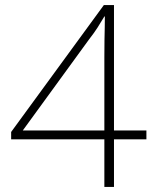

<svg xmlns="http://www.w3.org/2000/svg" viewBox="-20 -738 610 758"><path d="M558 -188H430V0H392V-188H24V-217L390 -718H430V-223H558ZM392 -512Q392 -554 392.5 -580.5Q393 -607 393.5 -628Q394 -649 394 -673H392Q377 -648 365 -629Q353 -610 332 -583L70 -223H392Z"/></svg>

Font: Noto Sans Cham ExtraLight
Style: Regular
Weight: 250
Version: Version 2.002